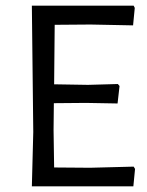

<svg xmlns="http://www.w3.org/2000/svg" viewBox="-20 -661 522 681"><path d="M454 -70 459 -62 453 0H93L98 -193L93 -641H454L458 -633L452 -571L301 -574L174 -573L172 -362L292 -360L398 -363L404 -356L397 -294L285 -296L171 -295L170 -200L172 -67L300 -66Z"/></svg>

Font: Alegreya Sans SC
Style: Regular
Weight: 400
Designer: Juan Pablo del Peral
Foundry: Huerta Tipografica
Version: Version 2.007